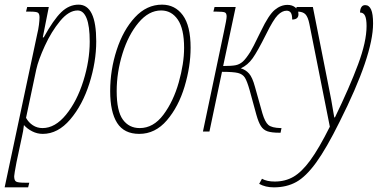

<svg xmlns="http://www.w3.org/2000/svg" viewBox="-55 -566 1641 826"><path d="M105 -419Q110 -439 112.5 -459Q115 -479 115 -491Q115 -507 108 -511.5Q101 -516 75 -516H57L62 -536H155L129 -405H133Q175 -481 208.5 -513.5Q242 -546 283 -546Q359 -546 359 -388Q359 -300 329.5 -207Q300 -114 247 -52Q194 10 129 10Q105 10 83.5 -1Q62 -12 48 -28Q45 -1 39 24L16 132Q6 185 6 192Q6 210 14 215Q22 220 51 220H71L66 240H-35ZM331 -387Q331 -454 317.5 -487.5Q304 -521 279 -521Q241 -521 203.5 -475.5Q166 -430 138 -369Q110 -308 101 -267L57 -59Q68 -39 86.5 -27Q105 -15 128 -15Q182 -15 229 -72.5Q276 -130 303.5 -217.5Q331 -305 331 -387Z M419 -174Q419 -265 447 -351Q475 -437 525.5 -491.5Q576 -546 642 -546Q698 -546 731.5 -500.5Q765 -455 765 -361Q765 -280 739 -193.5Q713 -107 663 -48.5Q613 10 544 10Q479 10 449 -37Q419 -84 419 -174ZM737 -360Q737 -442 710 -481.5Q683 -521 638 -521Q585 -521 541 -468.5Q497 -416 472 -335.5Q447 -255 447 -174Q447 -88 473.5 -51.5Q500 -15 546 -15Q605 -15 648 -72.5Q691 -130 714 -211.5Q737 -293 737 -360Z M1048 -72 1019 -178Q1008 -217 998.5 -232Q989 -247 969 -252Q949 -257 900 -257L846 0H818L908 -428Q920 -483 920 -495Q920 -509 912.5 -512.5Q905 -516 877 -516H863L868 -536H959L905 -282Q942 -282 959 -285.5Q976 -289 989.5 -301Q1003 -313 1022 -343Q1033 -361 1059 -415L1068 -433Q1101 -502 1127 -523.5Q1153 -545 1182 -545Q1202 -545 1215.5 -534Q1229 -523 1229 -505Q1229 -482 1202 -482Q1202 -503 1196 -511.5Q1190 -520 1178 -520Q1159 -520 1140 -501Q1121 -482 1090 -419Q1053 -345 1032 -315.5Q1011 -286 981 -272Q1002 -266 1016.5 -249.5Q1031 -233 1042 -192L1074 -78Q1085 -41 1099.5 -28.5Q1114 -16 1152 -15H1156L1152 5H1147Q1114 5 1096 -1Q1078 -7 1067.5 -23.5Q1057 -40 1048 -72Z M1060 225 1072 203Q1093 215 1127 215Q1172 215 1207.5 194.5Q1243 174 1280 123.5Q1317 73 1364 -21L1276 -463Q1270 -493 1259 -504.5Q1248 -516 1225 -516H1217L1221 -536H1291L1355 -213Q1371 -136 1383 -61H1386Q1449 -191 1485.5 -289Q1522 -387 1522 -454Q1522 -484 1515.5 -498Q1509 -512 1494 -512Q1494 -526 1499.5 -535Q1505 -544 1516 -544Q1533 -544 1541.5 -525Q1550 -506 1550 -465Q1550 -328 1406 -42Q1349 73 1305 133.5Q1261 194 1219.5 217Q1178 240 1123 240Q1087 240 1060 225Z"/></svg>

Font: Noto Serif CondThin
Style: Italic
Weight: 250
Width: 3
Italic angle: -12°
Designer: Monotype Design Team
Foundry: Monotype Imaging Inc.
Version: Version 1.001